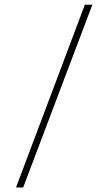

<svg xmlns="http://www.w3.org/2000/svg" viewBox="-20 -736 414 820"><path d="M48.5 64.5 342.5 -716H374.5L79 64.5Z"/></svg>

Font: Karla ExtraLight
Style: Italic
Weight: 250
Italic angle: -8°
Designer: Jonathan Pinhorn
Version: Version 2.004;gftools[0.9.33]